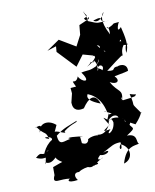

<svg xmlns="http://www.w3.org/2000/svg" viewBox="-109 -1020 986 1223"><g transform="rotate(-10 383.5 -408.0)"><path d="M375 -147C349 -156 248 -163 293 -147C251 -143 216 -109 211 -182C262 -224 298 -231 352 -254C353 -239 326 -248 264 -201C287 -171 196 -229 199 -202L221 -250C172 -294 111 -278 108 -221C153 -299 66 -240 91 -261C140 -193 143 -230 160 -170C92 -192 189 -189 176 -161C127 -134 91 -53 112 -35C83 -72 164 -117 138 -97C88 -60 104 -111 56 -66C127 -33 122 -91 110 -15C102 -49 124 10 179 -47C184 -28 223 -8 219 -10C255 -27 153 11 153 11V63C122 128 191 88 248 103C234 102 216 130 294 119C273 92 278 67 310 70C358 37 424 52 418 44C463 42 423 21 425 33C388 44 385 -1 372 49C405 62 409 41 474 6C480 10 416 30 461 -13C510 2 545 -48 483 -24C548 -58 554 -69 603 -71C615 -6 575 -26 602 -58C666 -29 666 49 602 67C634 -44 688 -31 719 -42C698 -45 727 -108 651 -105C730 -156 686 -137 670 -190C675 -127 706 -232 688 -227C638 -185 688 -220 685 -193C670 -185 627 -259 549 -219C593 -268 625 -235 616 -224C686 -218 641 -157 658 -221C638 -197 735 -161 717 -166C776 -229 763 -251 767 -230C700 -326 742 -257 714 -363C762 -347 756 -362 748 -347C751 -340 688 -334 647 -329C697 -340 647 -285 690 -321C633 -332 668 -378 659 -328C680 -406 644 -382 602 -460C643 -435 674 -456 639 -491C701 -502 728 -509 730 -511C733 -584 626 -540 690 -549C611 -555 671 -520 599 -533C709 -618 715 -622 714 -606C705 -671 749 -690 742 -693C771 -686 718 -708 709 -704C716 -719 721 -721 719 -681C793 -656 736 -726 738 -625C764 -666 748 -732 733 -793C692 -747 724 -836 729 -827C663 -822 713 -825 650 -800C631 -807 663 -823 657 -759C605 -857 627 -890 640 -907C639 -891 601 -836 567 -864C658 -893 572 -841 668 -846C574 -848 609 -835 532 -867C531 -924 502 -918 525 -938C498 -916 560 -906 511 -887C530 -849 544 -918 541 -880L475 -851L469 -789L433 -720L329 -782L246 -725L305 -744L302 -708L411 -593L463 -663L545 -640C496 -662 571 -641 520 -600C613 -707 617 -640 602 -660C573 -683 610 -647 562 -705C594 -700 587 -662 497 -631C577 -668 528 -604 477 -581C529 -616 486 -610 521 -602C531 -635 556 -552 539 -544C543 -596 594 -573 569 -542C556 -567 516 -542 559 -616C558 -586 490 -539 551 -583C484 -548 486 -562 435 -551C494 -469 422 -494 408 -531C386 -471 352 -540 386 -469L350 -466L353 -431L339 -373C340 -320 376 -314 411 -324C450 -382 495 -413 522 -335C462 -358 434 -381 450 -409C470 -400 531 -378 553 -275C533 -277 513 -296 580 -261C532 -246 579 -298 546 -227C525 -240 506 -268 555 -189C538 -192 567 -264 581 -203C576 -135 510 -121 555 -164C475 -150 534 -171 548 -191C503 -106 443 -164 478 -132C471 -152 392 -132 403 -118C387 -81 352 -111 314 -141C309 -129 294 -67 294 -59L362 -89L356 -149Z"/></g></svg>

Font: Hussar Lance
Style: ExBdObl
Weight: 700
Foundry: Cannot Into Space Fonts, PlusOne Fonts
Version: Version 2.270